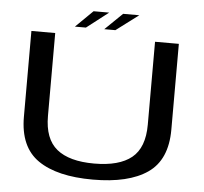

<svg xmlns="http://www.w3.org/2000/svg" viewBox="-55 -852 971 912"><g transform="rotate(5 430.5 -395.5)"><path d="M420 3.5Q590.5 3.5 681 -59Q771.5 -121.5 771.5 -265.5V-674.5H658V-279Q658 -169.5 598.5 -121.2Q539 -73 420 -73Q301 -73 241.5 -121.5Q182 -170 182 -279V-674.5H68.5V-265.5Q68.5 -121.5 159 -59Q249.5 3.5 420 3.5ZM412.5 -713H465.5L572.5 -793.5H495.5ZM272.5 -713H325L429 -793.5H354.5Z"/></g></svg>

Font: Anybody Expanded
Style: Regular
Weight: 400
Width: 7
Version: Version 1.113;gftools[0.9.25]